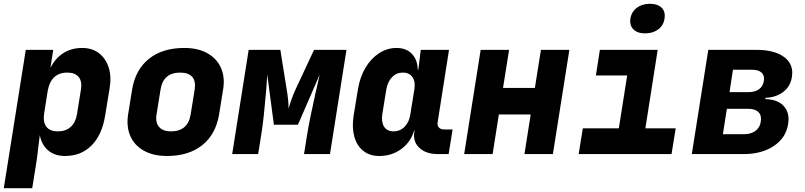

<svg xmlns="http://www.w3.org/2000/svg" viewBox="-27 -813 4247 1013"><path d="M-7 180 109 -550H254L239 -455Q265 -506 307.5 -533Q350 -560 407 -560Q459 -560 495 -532.5Q531 -505 546.5 -456.5Q562 -408 551 -345L528 -205Q512 -102 456.5 -46Q401 10 316 10Q262 10 227.5 -19Q193 -48 183 -100L167 30L143 180ZM279 -120Q320 -120 346 -143.5Q372 -167 379 -210L400 -340Q407 -384 388 -407Q369 -430 328 -430Q285 -430 259 -405.5Q233 -381 225 -335L206 -215Q199 -169 217.5 -144.5Q236 -120 279 -120Z M854 10Q782 10 732 -18Q682 -46 660.5 -95.5Q639 -145 649 -210L670 -340Q687 -445 758.5 -502.5Q830 -560 945 -560Q1018 -560 1067.5 -532Q1117 -504 1139 -454.5Q1161 -405 1150 -340L1129 -210Q1112 -105 1040.5 -47.5Q969 10 854 10ZM875 -120Q965 -120 979 -210L1000 -340Q1007 -384 987.5 -407Q968 -430 924 -430Q834 -430 820 -340L799 -210Q792 -167 812 -143.5Q832 -120 875 -120Z M1198 0 1285 -550H1452L1485 -345Q1491 -310 1493.5 -281.5Q1496 -253 1495 -239Q1499 -253 1508.5 -281.5Q1518 -310 1534 -345L1630 -550H1801L1714 0H1577L1593 -100Q1600 -144 1612 -202.5Q1624 -261 1637 -319Q1650 -377 1660 -420L1545 -155H1418L1383 -420Q1381 -379 1376 -322Q1371 -265 1365 -206.5Q1359 -148 1351 -100L1335 0Z M1974 10Q1923 10 1889 -17.5Q1855 -45 1842 -93.5Q1829 -142 1839 -205L1862 -345Q1873 -409 1902 -457Q1931 -505 1973.5 -532.5Q2016 -560 2065 -560Q2116 -560 2146 -529Q2176 -498 2177 -445H2180L2193 -550H2342L2282 -168Q2279 -151 2288.5 -140.5Q2298 -130 2315 -130H2361L2340 0H2285Q2221 0 2186 -32.5Q2151 -65 2159 -117L2160 -125H2158Q2141 -64 2090.5 -27Q2040 10 1974 10ZM2049 -120Q2084 -120 2108 -144.5Q2132 -169 2138 -210L2159 -340Q2166 -381 2149.5 -405.5Q2133 -430 2098 -430Q2064 -430 2041 -405.5Q2018 -381 2011 -340L1990 -210Q1984 -169 1999.5 -144.5Q2015 -120 2049 -120Z M2422 0 2509 -550H2659L2627 -349H2795L2827 -550H2977L2890 0H2740L2773 -209H2605L2572 0Z M3026 0 3048 -136H3238L3282 -415H3117L3138 -550H3443L3378 -136H3538L3516 0ZM3377 -637Q3336 -637 3315 -658Q3294 -679 3299 -715Q3305 -751 3333 -772Q3361 -793 3402 -793Q3443 -793 3464 -772Q3485 -751 3479 -715Q3474 -679 3446 -658Q3418 -637 3377 -637Z M3623 0 3710 -550H3964Q4061 -550 4111.5 -511Q4162 -472 4151 -407Q4144 -358 4106 -328.5Q4068 -299 4012 -297L4011 -290Q4076 -289 4108.5 -253Q4141 -217 4131 -158Q4120 -86 4056 -43Q3992 0 3895 0ZM3822 -327H3924Q3957 -327 3978 -342.5Q3999 -358 4003 -386Q4008 -414 3991.5 -429.5Q3975 -445 3942 -445H3840ZM3787 -105H3899Q3936 -105 3959.5 -123Q3983 -141 3987 -172Q3992 -204 3974.5 -221.5Q3957 -239 3920 -239H3808Z"/></svg>

Font: JetBrains Mono ExtraBold
Style: Italic
Weight: 800
Italic angle: -9°
Monospace: yes
Designer: Philipp Nurullin, Konstantin Bulenkov
Foundry: JetBrains
Version: Version 2.305; ttfautohint (v1.8.4.7-5d5b)